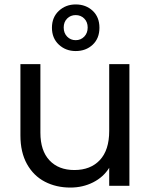

<svg xmlns="http://www.w3.org/2000/svg" viewBox="-20 -837 680 865"><path d="M563 -548V0H472V-81Q446 -39 399.5 -15.5Q353 8 297 8Q233 8 182 -18.5Q131 -45 101.5 -98Q72 -151 72 -227V-548H162V-239Q162 -158 203 -114.5Q244 -71 315 -71Q388 -71 430 -116Q472 -161 472 -247V-548ZM428 -712Q428 -664 397.5 -635.5Q367 -607 321 -607Q276 -607 245 -636Q214 -665 214 -712Q214 -759 245 -788Q276 -817 321 -817Q367 -817 397.5 -788.5Q428 -760 428 -712ZM375 -713Q375 -738 359.5 -753.5Q344 -769 321 -769Q298 -769 282.5 -753.5Q267 -738 267 -713Q267 -688 282.5 -672Q298 -656 321 -656Q344 -656 359.5 -672Q375 -688 375 -713Z"/></svg>

Font: A Bank Premium Regular
Style: Regular
Weight: 400
Designer: Ninad Kale (Devanagari), Jonny Pinhorn (Latin), Htun Naung (Myanmar)
Foundry: Indian Type Foundry
Version: 4.004